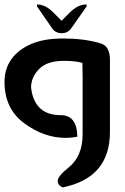

<svg xmlns="http://www.w3.org/2000/svg" viewBox="-20 -611 556 851"><path d="M418.9 -420.4Q467.3 -412.1 467.3 -345.2V-25.9Q467.3 177.7 257.3 219.7Q235.8 209.5 235.8 190.9Q235.8 169.9 284.2 131.3Q346.2 81.5 346.2 -16.1V-271.5L345.2 -330.6Q345.2 -331.5 344.7 -332.5Q313 -341.3 263.2 -341.3Q188.5 -341.3 153.1 -304.9Q117.7 -268.6 117.7 -222.7Q132.3 -100.6 249 -100.6Q321.3 -100.6 322.8 -5.4Q297.9 0 270 0Q175.3 0 87.6 -64.5Q0 -128.9 0 -247.6Q0 -306.2 30.3 -348.4Q60.5 -390.6 117.2 -415.5Q173.8 -440.4 259.8 -440.4Q349.6 -440.4 419.4 -420.9ZM363.8 -591.3V-582.5L294.9 -484.4Q280.3 -463.9 253.4 -463.9Q226.1 -463.9 211.9 -484.4L144 -582.5V-591.3Q181.6 -591.3 216.8 -555.2L252.9 -519L289.1 -555.2Q324.7 -591.3 363.8 -591.3Z"/></svg>

Font: ALMAS
Style: Bold
Weight: 700
Designer: ALMAS Font/ by Husham Jawad Kadhim, derived from the Bainsely font by/ Paul James MIller
Foundry: High-Logic / Made with FontCreator
Version: Version 1.411;September 19, 2021;FontCreator 14.0.0.2814 32-